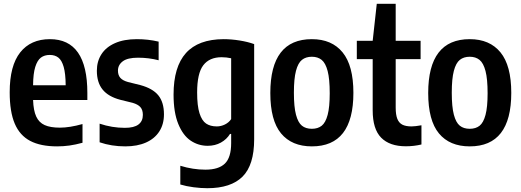

<svg xmlns="http://www.w3.org/2000/svg" viewBox="-20 -760 2740 1010"><path d="M439.5 -234H154Q156 -178.5 170.5 -147Q185 -115.5 215 -102Q245 -88.5 295 -88.5Q346.5 -88.5 414 -107.5V-9Q377.5 1 345.8 5.5Q314 10 280.5 10Q193.5 10 138.8 -18.8Q84 -47.5 57.5 -109.8Q31 -172 31 -274.5Q31 -414.5 86.2 -484.2Q141.5 -554 242.5 -554Q439.5 -554 439.5 -271ZM154 -311.5H325.5Q325 -373 315 -408Q305 -443 287 -457Q269 -471 242 -471Q214 -471 195.2 -457Q176.5 -443 165.5 -408Q154.5 -373 154 -311.5Z M504 -11.5V-109.5Q569 -87.5 637 -87.5Q685 -87.5 708.2 -105Q731.5 -122.5 731.5 -155.5Q731.5 -182 718.5 -196.5Q705.5 -211 678 -219L613 -235Q550 -251.5 519.8 -288.8Q489.5 -326 489.5 -388Q489.5 -437.5 513.8 -475Q538 -512.5 585.2 -533.2Q632.5 -554 700 -554Q759.5 -554 814.5 -541V-443Q762.5 -456.5 706 -456.5Q651 -456.5 625.8 -437.5Q600.5 -418.5 600.5 -388.5Q600.5 -364.5 613.2 -350.2Q626 -336 653.5 -328.5L718 -312.5Q783 -295 812.8 -258.5Q842.5 -222 842.5 -158.5Q842.5 -106.5 818 -68.5Q793.5 -30.5 747.8 -10.2Q702 10 639 10Q566.5 10 504 -11.5Z M928.5 210.5V112Q995 132.5 1060.5 132.5Q1130 132.5 1163 100.5Q1196 68.5 1196 -7.5V-55.5H1190Q1172.5 -27 1142 -10Q1111.5 7 1072.5 7Q1023.5 7 983 -20.2Q942.5 -47.5 917.8 -108Q893 -168.5 893 -262.5Q893 -408.5 958.2 -481Q1023.5 -553.5 1156 -554Q1197 -554 1240.5 -547Q1284 -540 1317 -528V-27.5Q1317 108 1256 169Q1195 230 1070.5 230Q1036.5 230 998 225Q959.5 220 928.5 210.5ZM1196 -133.5V-453.5Q1171 -459 1146 -459Q1081.5 -459 1049.2 -416.5Q1017 -374 1017 -273.5Q1017 -203.5 1029.5 -164.2Q1042 -125 1064.2 -110Q1086.5 -95 1120.5 -95Q1142.5 -95 1163.2 -105.2Q1184 -115.5 1196 -133.5Z M1402 -270.5Q1402 -554 1620.5 -554Q1725.5 -554 1782.2 -484.5Q1839 -415 1839 -271.5Q1839 10 1620.5 10Q1515 10 1458.5 -58.2Q1402 -126.5 1402 -270.5ZM1714.5 -269.5Q1714.5 -344.5 1703.5 -386.5Q1692.5 -428.5 1672 -445Q1651.5 -461.5 1620.5 -461.5Q1589 -461.5 1568.5 -445.2Q1548 -429 1537 -387.5Q1526 -346 1526 -272.5Q1526 -198 1537 -156.5Q1548 -115 1568.2 -98.8Q1588.5 -82.5 1620.5 -82.5Q1652 -82.5 1672.2 -98.5Q1692.5 -114.5 1703.5 -155.5Q1714.5 -196.5 1714.5 -269.5Z M2197 -101V0Q2157.5 9.5 2115 9.5Q2029.5 9.5 1985 -35.8Q1940.5 -81 1940.5 -179.5V-449H1857V-545.5H1940.5L1962 -740H2061.5V-545.5H2192.5V-449H2061.5V-194Q2061.5 -156.5 2070 -135Q2078.5 -113.5 2096.5 -104.2Q2114.5 -95 2145 -95Q2163.5 -95 2197 -101Z M2232.5 -270.5Q2232.5 -554 2451 -554Q2556 -554 2612.8 -484.5Q2669.5 -415 2669.5 -271.5Q2669.5 10 2451 10Q2345.5 10 2289 -58.2Q2232.5 -126.5 2232.5 -270.5ZM2545 -269.5Q2545 -344.5 2534 -386.5Q2523 -428.5 2502.5 -445Q2482 -461.5 2451 -461.5Q2419.5 -461.5 2399 -445.2Q2378.5 -429 2367.5 -387.5Q2356.5 -346 2356.5 -272.5Q2356.5 -198 2367.5 -156.5Q2378.5 -115 2398.8 -98.8Q2419 -82.5 2451 -82.5Q2482.5 -82.5 2502.8 -98.5Q2523 -114.5 2534 -155.5Q2545 -196.5 2545 -269.5Z"/></svg>

Font: Encode Sans Condensed SemiBold
Style: Regular
Weight: 600
Width: 3
Designer: Multiple Designers
Foundry: Impallari Type
Version: Version 2.000